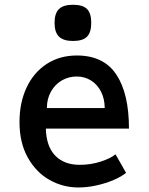

<svg xmlns="http://www.w3.org/2000/svg" viewBox="-20 -798 640 827"><path d="M64 -272Q64 -356.5 94.8 -421.5Q125.5 -486.5 181.5 -522.8Q237.5 -559 311 -559Q426.5 -559 481 -477Q535.5 -395 535.5 -244H177.5Q179.5 -167 218 -127.5Q256.5 -88 323.5 -88Q371 -88 414.5 -102.2Q458 -116.5 477.5 -133.5L523 -53.5Q503.5 -37.5 470 -23Q436.5 -8.5 396.2 0.5Q356 9.5 317.5 9.5Q251 9.5 193 -23.2Q135 -56 99.5 -119.8Q64 -183.5 64 -272ZM310.5 -468.5Q275.5 -468.5 246.2 -451.5Q217 -434.5 199.5 -403.5Q182 -372.5 182 -332.5H431Q431 -371.5 415.5 -402.5Q400 -433.5 372.5 -451Q345 -468.5 310.5 -468.5ZM215 -699.5Q215 -740.5 234 -759Q253 -777.5 294.5 -777.5Q336.5 -777.5 354.8 -759.2Q373 -741 373 -699.5Q373 -658.5 354.8 -640Q336.5 -621.5 294.5 -621.5Q253.5 -621.5 234.2 -640.2Q215 -659 215 -699.5Z"/></svg>

Font: JuliaMono SemiBold
Style: Regular
Weight: 600
Monospace: yes
Designer: cormullion
Foundry: corm
Version: Version 0.055; ttfautohint (v1.8.4)